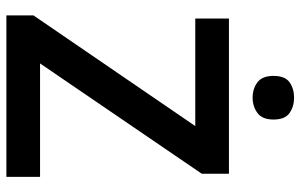

<svg xmlns="http://www.w3.org/2000/svg" viewBox="-194 -770 963 616"><g transform="rotate(90 288.0 -461.5)"><path d="M547 0H29V-87L384 -606H39V-714H537V-627L183 -108H547ZM293 -923Q321 -923 342 -908.5Q363 -894 363 -857Q363 -821 342 -805.5Q321 -790 293 -790Q264 -790 243.5 -805.5Q223 -821 223 -857Q223 -894 243.5 -908.5Q264 -923 293 -923Z"/></g></svg>

Font: Noto Sans Devanagari SemiBold
Style: Regular
Weight: 600
Version: Version 2.003